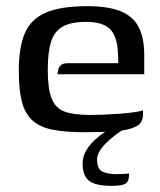

<svg xmlns="http://www.w3.org/2000/svg" viewBox="-20 -423 520 623"><path d="M254 6Q193 6 151.5 -2Q110 -10 85.5 -32Q61 -54 51 -93Q41 -132 41 -194Q41 -268 60 -314Q79 -360 127.5 -381.5Q176 -403 263 -403Q331 -403 371.5 -386.5Q412 -370 430 -335Q448 -300 448 -246V-182H167Q167 -198 174 -208Q181 -218 200 -218H364L363 -244Q362 -300 339.5 -326Q317 -352 259 -352Q211 -352 184 -337Q157 -322 146 -288.5Q135 -255 135 -196Q135 -135 147.5 -103.5Q160 -72 189.5 -61Q219 -50 272 -50Q291 -50 316.5 -51Q342 -52 368.5 -54Q395 -56 416 -59Q437 -62 444 -65V-51Q444 -40 439 -29Q434 -18 418 -11Q397 -1 356.5 2.5Q316 6 254 6ZM343 180Q308 180 287 173Q266 166 257 149.5Q248 133 248 108Q248 86 258.5 67.5Q269 49 284.5 34Q300 19 316.5 8Q333 -3 343 -8H391Q383 -5 367.5 5.5Q352 16 335.5 30.5Q319 45 307 61.5Q295 78 295 94Q295 125 312 133.5Q329 142 356 142Q371 142 379.5 141.5Q388 141 392.5 140.5Q397 140 399 140Q399 154 395.5 163Q392 172 380 176Q368 180 343 180Z"/></svg>

Font: Genos Thin Medium
Style: Regular
Weight: 500
Version: Version 1.010